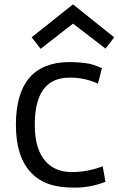

<svg xmlns="http://www.w3.org/2000/svg" viewBox="-20 -860 549 890"><path d="M468.8 -17.1Q398.4 9.8 326.4 9.8Q254.4 9.8 206.8 -6.8Q159.2 -23.4 125 -58.6Q53.7 -132.8 53.7 -280.3Q53.7 -572.3 303.7 -572.3L320.8 -571.8Q384.8 -569.3 412.4 -559.6Q439.9 -549.8 452.6 -544.4L434.1 -472.2Q372.6 -500 309.6 -500H301.3Q141.1 -500 141.1 -281.2Q141.1 -165.5 193.8 -109.4Q237.8 -62.5 312.7 -62.5Q387.7 -62.5 456.1 -89.4ZM168.5 -633.8 126.5 -687 318.4 -839.8 509.3 -687 469.2 -634.8 318.4 -750.5Z"/></svg>

Font: Duru Sans
Style: Regular
Weight: 400
Designer: Onur Yazõcõgil
Foundry: Onur Yazõcõgil
Version: Version 1.002